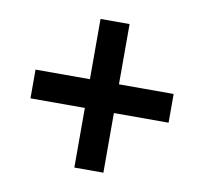

<svg xmlns="http://www.w3.org/2000/svg" viewBox="-61 -710 651 612"><g transform="rotate(10 264.5 -404.5)"><path d="M217 -164V-357H41V-450H217V-645H311V-450H488V-357H311V-164Z"/></g></svg>

Font: Noto Sans Tamil UI SemiCondensed SemiBold
Style: Regular
Weight: 600
Width: 4
Designer: Jelle Bosma - Monotype Design Team
Foundry: Monotype Imaging Inc.
Version: Version 2.004; ttfautohint (v1.8.4.7-5d5b)